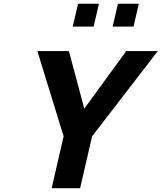

<svg xmlns="http://www.w3.org/2000/svg" viewBox="-20 -991 851 1011"><path d="M683.1 -851.1H573.2L601.1 -971.2H710.9ZM473.1 -851.1H362.8L391.1 -971.2H501ZM811 -722.2 464.8 -272.9 401.9 0H252L314.9 -272.9L176.8 -722.2H342.8L423.8 -418.9L645 -722.2Z"/></svg>

Font: Perun
Style: Bold Italic
Weight: 700
Italic angle: -12°
Foundry: Copyright (c) Stefan Peev, Context Ltd, 2016
Version: Version 001.000